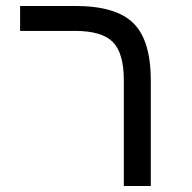

<svg xmlns="http://www.w3.org/2000/svg" viewBox="-20 -619 640 639"><path d="M481.9 0H392.1V-352.1Q392.1 -441.9 355.7 -479Q319.3 -516.1 230 -516.1H46.9V-599.1H231Q365.7 -599.1 423.8 -542Q481.9 -484.9 481.9 -351.1Z"/></svg>

Font: Cousine
Style: Regular
Weight: 400
Monospace: yes
Designer: Steve Matteson
Foundry: Monotype Imaging Inc.
Version: Version 1.21